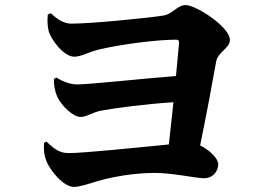

<svg xmlns="http://www.w3.org/2000/svg" viewBox="-20 -752 1040 755"><path d="M297 -292C321 -292 342 -310 378 -317C432 -327 551 -343 662 -350L644 -184C523 -172 310 -150 250 -150C214 -150 192 -167 163 -195L153 -190C151 -157 155 -138 162 -120C175 -84 229 -17 270 -17C296 -17 333 -31 368 -41C424 -57 507 -72 589 -72C660 -72 751 -51 783 -51C812 -51 838 -73 838 -107C838 -129 803 -163 767 -180C791 -297 819 -446 830 -510C837 -548 884 -562 884 -595C884 -646 751 -732 710 -732C677 -732 660 -697 623 -691C569 -682 341 -659 260 -659C233 -659 207 -674 180 -700L168 -695C166 -673 166 -654 171 -631C181 -595 231 -529 272 -529C300 -529 328 -548 376 -559C460 -578 596 -596 673 -596C681 -596 685 -592 684 -582L672 -453C551 -444 333 -420 282 -420C260 -420 228 -430 202 -447L192 -442C191 -419 196 -392 205 -372C221 -337 267 -292 297 -292Z"/></svg>

Font: GenKiMin2 TW H
Style: Regular
Weight: 900
Version: Version 2.100;PS 2.1;hotconv 16.6.51;makeotf.lib2.5.65220 DE